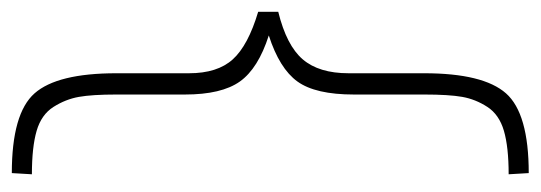

<svg xmlns="http://www.w3.org/2000/svg" viewBox="-315 -476 915 325"><g transform="rotate(90 142.5 -313.5)"><path d="M273 -751 275 -717Q229 -717 201.5 -709Q174 -701 161 -681Q148 -661 144 -638.5Q140 -616 140 -574V-455Q140 -390 118 -359.5Q96 -329 40 -311Q96 -293 118 -262Q140 -231 140 -169V-53Q140 -12 144 10.5Q148 33 161 53.5Q174 74 201.5 82Q229 90 275 90L273 124Q172 124 138 85.5Q104 47 104 -53V-176Q104 -224 80.5 -250Q57 -276 0 -293V-327Q57 -341 80.5 -368.5Q104 -396 104 -446V-574Q104 -674 138 -712.5Q172 -751 273 -751Z"/></g></svg>

Font: TypoPRO Titillium Title
Style: Regular
Weight: 250
Designer: Campivisivi
Foundry: Accademia di Belle Arti di Urbino and students of MA course of Visual design
Version: 1.000